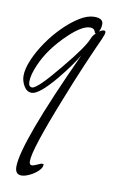

<svg xmlns="http://www.w3.org/2000/svg" viewBox="-82 -342 407 683"><g transform="rotate(10 121.0 -0.5)"><path d="M45 300Q22 300 22 272Q22 187 181 -158Q156 -116 113 -64Q56 4 30 4Q12 4 1.5 -14Q-9 -32 -9 -51Q-9 -76 5 -109Q19 -142 42 -175.5Q65 -209 93.5 -237.5Q122 -266 150.5 -283.5Q179 -301 203 -301Q235 -301 235 -280Q235 -265 228 -252Q238 -259 245 -259Q251 -259 251 -253Q251 -246 243 -228Q222 -182 196.5 -122.5Q171 -63 142 11Q66 202 66 244Q66 258 75 258Q81 258 94 252Q106 246 111 246Q115 246 116 247V250Q116 260 103.5 272Q91 284 74 292Q57 300 45 300ZM28 -15Q47 -15 122 -107Q192 -191 204 -224Q209 -236 218 -243L214 -246Q211 -261 195 -261Q167 -261 122 -219Q91 -190 68 -159Q45 -128 31 -95Q15 -59 15 -34Q15 -15 28 -15Z"/></g></svg>

Font: Petemoss
Style: Regular
Weight: 400
Designer: Robert E. Leuschke
Foundry: Robert E. Leuschke
Version: Version 1.010; ttfautohint (v1.8.3)